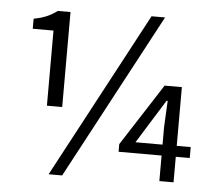

<svg xmlns="http://www.w3.org/2000/svg" viewBox="-53 -804 979 876"><g transform="rotate(5 436.5 -366.5)"><path d="M166 -298H236V-733H178C148 -711 119 -697 71 -688V-642H166ZM201 13H263L668 -746H606ZM707 0H772V-117H836V-167H772V-436H693L510 -152V-117H707ZM707 -167H583L652 -278L708 -368H713L707 -247Z"/></g></svg>

Font: ChiuKong Gothic CL
Style: Regular
Weight: 400
Designer: Ryoko NISHIZUKA 西塚涼子 (kana, bopomofo & ideographs); Paul D. Hunt (Latin, Greek & Cyrillic); Sandoll Communications 산돌커뮤니
Foundry: Adobe
Version: Version 1.300